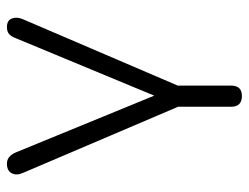

<svg xmlns="http://www.w3.org/2000/svg" viewBox="-102 -430 718 554"><g transform="rotate(-90 257.0 -153.0)"><path d="M257 186Q226 186 226 155V2L35 -446Q27 -464 34 -478Q41 -492 62 -492Q83 -492 94 -467L258 -67L424 -467Q429 -480 436 -486Q443 -492 456 -492Q475 -492 480.5 -478Q486 -464 479 -447L287 1V155Q287 186 257 186Z"/></g></svg>

Font: Nunito Light
Style: Regular
Weight: 300
Designer: Vernon Adams
Foundry: Vernon Adams
Version: Version 3.601; ttfautohint (v1.8.2.53-6de2)